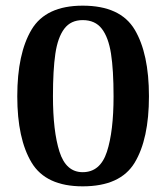

<svg xmlns="http://www.w3.org/2000/svg" viewBox="-20 -646 586 678"><path d="M41 -306Q41 -457 91.5 -541.5Q142 -626 272 -626Q405 -626 455.5 -541.5Q506 -457 506 -306Q506 -155 455.5 -71.5Q405 12 272 12Q142 12 91.5 -72Q41 -156 41 -306ZM381 -306Q381 -399 372 -456.5Q363 -514 339.5 -544.5Q316 -575 272 -575Q230 -575 207 -544.5Q184 -514 175.5 -456.5Q167 -399 167 -306Q167 -183 190 -110.5Q213 -38 272 -38Q334 -38 357.5 -110Q381 -182 381 -306Z"/></svg>

Font: Arya
Style: Bold
Weight: 700
Designer: Eduardo Rodriguez Tunni, Modular Infotech
Foundry: Eduardo Rodriguez Tunni, Modular Infotech
Version: Version 1.002